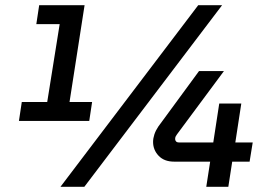

<svg xmlns="http://www.w3.org/2000/svg" viewBox="-20 -720 1054 740"><path d="M53 -254 64 -327H162L210 -627H120L131 -700H306L248 -327H335L324 -254ZM213 0 744 -700H836L305 0ZM775 0 790 -97H651Q613 -97 591.5 -119.5Q570 -142 570 -173Q570 -187 575 -202Q580 -217 590 -232L747 -446H843L662 -202Q659 -198 657 -194Q655 -190 655 -184Q655 -179 658.5 -175Q662 -171 670 -171H802L825 -321H910L887 -171H954L942 -97H875L860 0Z"/></svg>

Font: MuseoModerno Medium
Style: Italic
Weight: 500
Italic angle: -9°
Designer: Pablo Cosgaya, Héctor Gatti, Marcela Romero, and the Authors of The MuseoModerno Project.
Foundry: Omnibus-Type Team
Version: Version 1.003